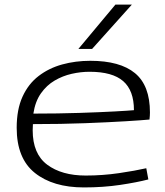

<svg xmlns="http://www.w3.org/2000/svg" viewBox="-20 -810 723 840"><path d="M347 10Q212 10 132.5 -53.5Q53 -117 53 -251Q53 -331 78.5 -387Q104 -443 149 -477.5Q194 -512 252 -528Q310 -544 375 -544Q505 -544 570.5 -490Q636 -436 636 -318Q636 -312 635.5 -303.5Q635 -295 634 -287Q603 -284 529.5 -279.5Q456 -275 352 -271Q248 -267 124 -267Q123 -253 123 -240Q123 -137 186.5 -89.5Q250 -42 355 -42Q429 -42 500.5 -52.5Q572 -63 620 -74L629 -25Q579 -12 505.5 -1Q432 10 347 10ZM126 -313Q234 -313 326.5 -316Q419 -319 482.5 -322.5Q546 -326 566 -328Q566 -414 519 -455Q472 -496 372 -496Q333 -496 293.5 -487Q254 -478 219 -457.5Q184 -437 159 -401.5Q134 -366 126 -313ZM323 -596 485 -790H557L383 -596Z"/></svg>

Font: Georama Extended Light
Style: Regular
Weight: 300
Width: 7
Designer: Jean-Baptiste Levee
Foundry: Production Type
Version: Version 1.000